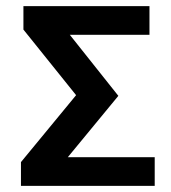

<svg xmlns="http://www.w3.org/2000/svg" viewBox="-20 -603 555 623"><path d="M48 0V-77L249 -321L252 -263L56 -507V-583H465V-490H170V-536L364 -292L163 -48V-93H482V0Z"/></svg>

Font: Rokkitt
Style: Bold
Weight: 700
Designer: Vernon Adams
Foundry: Vernon Adams
Version: Version 3.103